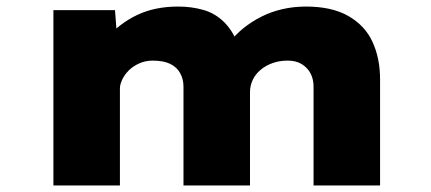

<svg xmlns="http://www.w3.org/2000/svg" viewBox="-20 -566 1315 586"><path d="M143 0V-535H331L339 -429L305 -448Q324 -471 347.5 -489Q371 -507 398 -520Q425 -533 456.5 -539.5Q488 -546 524 -546Q565 -546 601.5 -535.5Q638 -525 666 -496.5Q694 -468 712 -417L670 -420L679 -434Q698 -460 723 -480Q748 -500 777.5 -515Q807 -530 841.5 -538Q876 -546 914 -546Q993 -546 1043.5 -517Q1094 -488 1117 -438Q1140 -388 1140 -324V0H937V-302Q937 -324 928 -341.5Q919 -359 901.5 -370Q884 -381 858 -381Q833 -381 812 -373.5Q791 -366 775.5 -353Q760 -340 751.5 -322.5Q743 -305 743 -284V0H540V-302Q540 -324 530 -342.5Q520 -361 499.5 -371Q479 -381 446 -381Q424 -381 405 -372.5Q386 -364 373 -351Q360 -338 353 -323Q346 -308 346 -296V0Z"/></svg>

Font: Lexend Giga Black
Style: Regular
Weight: 900
Designer: Bonnie Shaver-Troup, Thomas Jockin
Foundry: Lexend
Version: Version 1.007